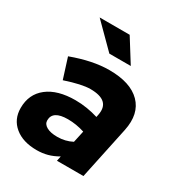

<svg xmlns="http://www.w3.org/2000/svg" viewBox="-178 -864 916 986"><g transform="rotate(30 280.5 -371.0)"><path d="M185 5Q103 5 54.5 -35Q6 -75 6 -142Q6 -224 65.5 -270.5Q125 -317 231 -317Q265 -317 299.5 -311.5Q334 -306 366 -296L369 -311Q388 -405 268 -405Q218 -405 122 -373L84 -493Q206 -538 304 -538Q430 -538 489 -478Q548 -418 526 -312L460 0H303L309 -29Q278 -11 248 -3Q218 5 185 5ZM242 -107Q290 -107 330 -128L345 -197Q295 -213 246 -213Q156 -213 156 -155Q156 -133 179 -120Q202 -107 242 -107ZM261 -611 125 -747H303L388 -611Z"/></g></svg>

Font: Red Hat Display Black
Style: Italic
Weight: 900
Italic angle: -12°
Designer: Pentagram, MCKL
Foundry: Pentagram, MCKL
Version: Version 1.023; ttfautohint (v1.8.3)